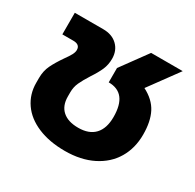

<svg xmlns="http://www.w3.org/2000/svg" viewBox="-128 -691 862 847"><g transform="rotate(30 303.0 -267.5)"><path d="M39 -182V-207Q39 -243 53 -272Q67 -301 92 -337Q108 -359 115 -372.5Q122 -386 122 -397Q122 -425 88 -425H32V-535H177Q222 -535 249 -509Q276 -483 276 -441Q276 -411 265 -385.5Q254 -360 232 -327Q211 -294 200.5 -271Q190 -248 190 -221V-200Q190 -153 218 -128Q246 -103 298 -103Q353 -103 381.5 -133.5Q410 -164 410 -222Q410 -344 315 -344V-417L412 -550H573L464 -401Q517 -374 539.5 -330.5Q562 -287 562 -220Q562 -151 530.5 -98Q499 -45 439 -15Q379 15 298 15Q219 15 160 -10Q101 -35 70 -80Q39 -125 39 -182Z"/></g></svg>

Font: Prompt SemiBold
Style: Regular
Weight: 600
Designer: Katatrad Team
Foundry: CadsonDemak
Version: Version 1.001